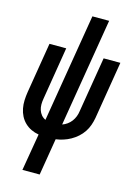

<svg xmlns="http://www.w3.org/2000/svg" viewBox="-139 -808 778 1096"><g transform="rotate(15 250.0 -260.0)"><path d="M107 215 144 -4Q120 -8 99 -18Q78 -28 61.5 -44Q45 -60 34.5 -80.5Q24 -101 19.5 -124.5Q15 -148 16 -172.5Q17 -197 21 -222L70 -520H169L118 -208Q115 -191 115 -174Q115 -157 120 -141.5Q125 -126 135 -114Q145 -102 160 -95L266 -735H365L259 -94Q274 -99 288 -109Q302 -119 312 -132.5Q322 -146 328 -161.5Q334 -177 336 -193L390 -520H489L433 -179Q429 -157 421.5 -135.5Q414 -114 401 -94.5Q388 -75 370 -59Q352 -43 331.5 -31.5Q311 -20 289 -13Q267 -6 245 -3L209 215Z"/></g></svg>

Font: Iosevka SS04 Semibold
Style: Italic
Weight: 600
Italic angle: -9°
Monospace: yes
Designer: Belleve Invis
Foundry: Belleve Invis
Version: Version 19.0.0; ttfautohint (v1.8.4)